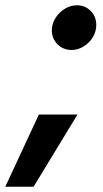

<svg xmlns="http://www.w3.org/2000/svg" viewBox="-114 -549 389 726"><path d="M0 0ZM33 -116H179L13 157H-94ZM177 -529Q208 -529 229 -507.5Q250 -486 250 -455Q250 -436 242.5 -419Q235 -402 222 -389Q209 -376 192 -368Q175 -360 157 -360Q125 -360 103.5 -381.5Q82 -403 82 -434Q82 -453 90 -470Q98 -487 111 -500Q124 -513 141 -521Q158 -529 177 -529Z"/></svg>

Font: Rosa Sans
Style: Bold Italic
Weight: 700
Italic angle: -12°
Designer: Pentagram / MCKL
Foundry: Pentagram / MCKL
Version: Version 1.005;September 16, 2019;FontCreator 11.5.0.2425 64-